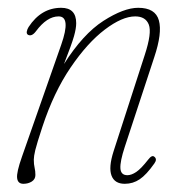

<svg xmlns="http://www.w3.org/2000/svg" viewBox="-20 -452 454 480"><path d="M50 -365Q46 -367.5 47 -373.2Q48 -379 51.5 -384.5Q83 -432.5 133 -432.5Q170.5 -432.5 170.5 -394Q170.5 -381 165 -361.5Q159.5 -342 140 -292Q187.5 -367 238.5 -399.8Q289.5 -432.5 325.5 -432.5Q368.5 -432.5 377.2 -401Q386 -369.5 365.5 -308.5L292 -85Q280 -48.5 281 -31.2Q282 -14 298.5 -14Q308.5 -14 320.5 -22Q332.5 -30 350.5 -53Q360 -65.5 366 -60Q373.5 -54 366 -43.5Q346 -15 329.2 -3.8Q312.5 7.5 292 7.5Q266.5 7.5 258.8 -13Q251 -33.5 264 -74L342 -315Q360 -370 352 -390.5Q344 -411 318 -411Q285.5 -411 242 -378Q198.5 -345 156.5 -283.2Q114.5 -221.5 86 -135Q72 -92.5 68.2 -76.8Q64.5 -61 64.5 -53Q64.5 -41 66.5 -32.8Q68.5 -24.5 68.5 -14.5Q68.5 -4 59.5 1.8Q50.5 7.5 38.5 7.5Q24.5 7.5 22.8 -6.8Q21 -21 35 -60.5L133 -340Q158 -411 126.5 -411Q97.5 -411 70 -374Q59.5 -360 50 -365Z"/></svg>

Font: Fraunces144ptSuperSoftThinItalic
Style: Italic
Weight: 100
Italic angle: -16°
Version: Version 1.000;[0bf87f6ff]